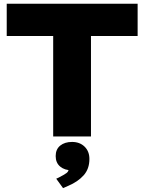

<svg xmlns="http://www.w3.org/2000/svg" viewBox="-20 -723 765 1017"><path d="M261.7 0V-532.2H15.6V-703.1H709V-532.2H461.9V0ZM314 273.4 277.8 223.6 290.5 217.8Q320.3 202.6 332 193.8Q343.8 185.1 343.8 171.4V162.6L361.3 179.2Q322.3 179.2 298.6 159.2Q274.9 139.2 274.9 103.5Q274.9 67.9 298.8 48.3Q322.8 28.8 361.8 28.8Q402.3 28.8 428 53.7Q453.6 78.6 453.6 119.1Q453.6 171.4 423.1 205.6Q392.6 239.7 341.8 261.2Z"/></svg>

Font: Schibsted Grotesk Black
Style: Regular
Weight: 900
Designer: Bakken & Baeck AS, Henrik Kongsvoll
Foundry: Schibsted ASA
Version: Version 1.100;gftools[0.9.25]